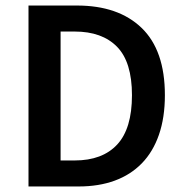

<svg xmlns="http://www.w3.org/2000/svg" viewBox="-20 -674 665 694"><path d="M83 0V-654H258Q408 -654 492 -573Q576 -492 576 -330Q576 -249 554.5 -187Q533 -125 492.5 -83.5Q452 -42 394.5 -21Q337 0 264 0ZM199 -94H250Q350 -94 403.5 -151.5Q457 -209 457 -330Q457 -450 403 -505Q349 -560 250 -560H199Z"/></svg>

Font: TypoPRO Source Sans Pro
Style: Regular
Weight: 600
Designer: Paul D. Hunt
Foundry: Adobe Systems Incorporated
Version: Version 2.020;PS 2.000;hotconv 1.0.86;makeotf.lib2.5.63406